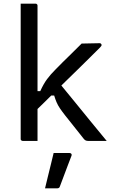

<svg xmlns="http://www.w3.org/2000/svg" viewBox="-20 -770 640 1049"><path d="M185 0Q171 0 158 0Q145 0 132 0Q119 0 104 0Q101 0 98.5 -1.5Q96 -3 94.5 -5Q93 -7 93 -11Q93 -91 93 -171Q93 -251 93 -331Q93 -411 93 -491Q93 -571 93 -651Q93 -683 93 -708.5Q93 -734 93 -750Q109 -750 122.5 -750Q136 -750 148.5 -750Q161 -750 174 -750Q178 -750 180 -748.5Q182 -747 183.5 -745Q185 -743 185 -739Q185 -647 185 -554.5Q185 -462 185 -369.5Q185 -277 185 -184.5Q185 -92 185 0ZM463 0Q454 0 448.5 -2.5Q443 -5 438 -11Q434 -16 423 -30Q412 -44 397.5 -62Q383 -80 367 -100.5Q351 -121 337 -138Q319 -161 307.5 -178Q296 -195 289 -211.5Q282 -228 276 -248H241L297 -325Q342 -271 385.5 -217Q429 -163 473 -109.5Q517 -56 563 0Q546 0 531.5 0Q517 0 501 0Q485 0 463 0ZM168 -272H200Q209 -292 218 -308Q227 -324 237 -337.5Q247 -351 258 -363.5Q269 -376 283 -390Q300 -408 322 -429.5Q344 -451 370.5 -477Q397 -503 426 -532L524 -534Q528 -534 530 -532.5Q532 -531 533.5 -529Q535 -527 535 -523Q535 -522 533.5 -519Q532 -516 526 -510Q494 -478 463 -447.5Q432 -417 401.5 -387Q371 -357 341.5 -328.5Q312 -300 283 -271Q254 -242 225.5 -214Q197 -186 168 -158ZM273 66Q295 66 316 66Q337 66 360 66Q366 66 369.5 70Q373 74 371 80Q360 109 349.5 136Q339 163 329 190.5Q319 218 307 249Q306 253 302.5 256Q299 259 292 259Q278 259 262.5 259Q247 259 226 259Q234 226 242 193Q250 160 258 128Q266 96 273 66Z"/></svg>

Font: RecMonoLinear Nerd Font Mono
Style: Regular
Weight: 400
Monospace: yes
Version: Version 1.085; ttfautohint (v1.8.4.7-5d5b);Nerd Fonts 3.2.1